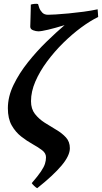

<svg xmlns="http://www.w3.org/2000/svg" viewBox="-20 -760 538 1013"><path d="M498 -670.4Q456.5 -650.4 408.4 -615Q360.4 -579.6 313.7 -533.7Q267.1 -487.8 228.5 -435.8Q189.9 -383.8 166.7 -330.3Q143.6 -276.9 143.6 -226.1Q143.6 -185.5 164.3 -158.9Q185.1 -132.3 215.6 -112.8Q246.1 -93.3 276.6 -75.4Q307.1 -57.6 327.9 -34.9Q348.6 -12.2 348.6 22Q348.6 61 305.2 113Q261.7 165 176.3 232.9Q169.9 230 160.2 220.7Q150.4 211.4 147.5 206.1Q180.2 168.5 196 144.8Q211.9 121.1 217.3 104Q222.7 86.9 222.7 69.8Q222.7 48.3 202.4 32.7Q182.1 17.1 152.1 0.5Q122.1 -16.1 92 -39.6Q62 -63 41.7 -98.6Q21.5 -134.3 21.5 -189Q21.5 -250 51.3 -311.8Q81.1 -373.5 127.7 -431.9Q174.3 -490.2 225.8 -540.3Q277.3 -590.3 320.8 -627.4Q270 -611.8 233.9 -603.3Q197.8 -594.7 182.1 -594.7Q169.9 -594.7 154.8 -600.3Q139.6 -606 139.6 -619.6Q139.6 -619.6 140.1 -634.3Q140.6 -648.9 141.1 -669.4Q141.6 -689.9 142.1 -708.7Q142.6 -727.5 142.6 -735.8Q149.4 -738.3 161.9 -739.5Q174.3 -740.7 180.7 -738.8Q182.1 -732.4 187 -718.8Q191.9 -705.1 202.9 -693.6Q213.9 -682.1 233.4 -682.1Q245.6 -682.1 274.9 -683.8Q304.2 -685.5 342.5 -689.2Q380.9 -692.9 421.1 -698.2Q461.4 -703.6 495.1 -710.9Q495.1 -705.1 496.6 -691.2Q498 -677.2 498 -670.4Z"/></svg>

Font: Gentium Book Plus
Style: Bold Italic
Weight: 700
Italic angle: -8°
Designer: Victor Gaultney, Annie Olsen, Iska Routamaa, Becca Hirsbrunner
Foundry: SIL International
Version: Version 6.101